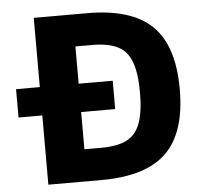

<svg xmlns="http://www.w3.org/2000/svg" viewBox="-52 -784 871 837"><g transform="rotate(-5 383.5 -365.0)"><path d="M22 -303V-427H445V-303ZM126 0V-730H360Q553 -730 643 -642.5Q733 -555 733 -365Q733 -175 643 -87.5Q553 0 360 0ZM370 -140Q440 -140 481.5 -161Q523 -182 541 -232Q559 -282 559 -365Q559 -449 541 -498.5Q523 -548 481.5 -569Q440 -590 370 -590H296V-140Z"/></g></svg>

Font: M PLUS 1 ExtraBold
Style: Regular
Weight: 800
Designer: Coji Morishita
Foundry: UNDERFOREST DESIGN
Version: Version 1.001